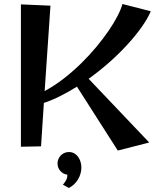

<svg xmlns="http://www.w3.org/2000/svg" viewBox="-20 -722 786 955"><path d="M231 -693.8 202.1 -269Q251.5 -295.9 297.4 -331.5Q343.3 -367.2 384 -407.2Q424.8 -447.3 459.5 -489Q494.1 -530.8 520.8 -569.8Q547.4 -608.9 564.9 -643.1Q582.5 -677.2 588.9 -702.1L730 -666Q714.4 -629.4 684.1 -586.7Q653.8 -543.9 613 -499.5Q572.3 -455.1 523.2 -411.6Q474.1 -368.2 420.9 -330.1L722.2 -13.2L565.9 26.9L362.8 -291Q321.3 -265.1 280 -244.4Q238.8 -223.6 198.2 -210L184.1 5.9L84 7.8V-700.2ZM293 196.8Q301.3 187 308.1 175.3Q314.9 163.6 314.9 149.9V147Q293.9 144 280 128.2Q266.1 112.3 266.1 90.8Q266.1 79.1 270.8 68.6Q275.4 58.1 283 50.5Q290.5 43 300.8 38.6Q311 34.2 322.8 34.2Q337.9 34.2 349.4 40.8Q360.8 47.4 368.7 58.3Q376.5 69.3 380.6 83Q384.8 96.7 384.8 110.8Q384.8 126.5 380.4 141.8Q376 157.2 367.9 170.7Q359.9 184.1 348.4 194.8Q336.9 205.6 322.8 212.9Z"/></svg>

Font: Original Surfer
Style: Regular
Weight: 400
Designer: Astigmatic (AOETI)
Foundry: Astigmatic (AOETI)
Version: Version 1.001